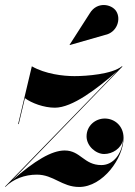

<svg xmlns="http://www.w3.org/2000/svg" viewBox="-66 -733 538 763"><path d="M351 -594C399 -603.5 416.5 -657 395.5 -689C377 -717 320 -728 291 -680.5L210.5 -555L211.5 -554ZM6 -240H8.5L33 -343C59 -323.5 108 -305 152 -305C221.5 -305 318.5 -379.5 399 -449.5L-46.5 9L-43 6.5C-44 7 -45 8 -46 9L-45 10C-13 -22 32.5 -39 80.5 -39C146.5 -39 180 10 248.5 10C343 10 425 -105 425 -185C425 -233.5 388.5 -262 350.5 -262C313 -262 278 -233.5 278 -191C278 -153 314.5 -121 348 -121C381.5 -121 415.5 -143.5 422.5 -176C419 -124.5 386 -77 337 -77C267 -77 254.5 -135 191 -135C139 -135 72 -94.5 -17.5 -16.5L420.5 -468.5L419 -470C379.5 -438 278 -430.5 230 -430.5C184 -430.5 114 -439 60.5 -469.5Z"/></svg>

Font: Bodoni* 96pt
Style: Bold Italic
Weight: 700
Italic angle: -13°
Version: Version 2.3